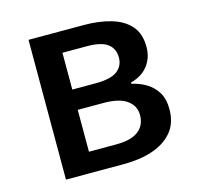

<svg xmlns="http://www.w3.org/2000/svg" viewBox="-86 -641 750 731"><g transform="rotate(-15 289.0 -275.5)"><path d="M87 0V-551H305Q365 -551 412.5 -537Q460 -523 487 -492Q514 -461 514 -409Q514 -367 490.5 -336Q467 -305 422 -293V-288Q454 -281 480 -265Q506 -249 521.5 -223Q537 -197 537 -158Q537 -102 507.5 -67.5Q478 -33 428.5 -16.5Q379 0 316 0ZM199 -325H291Q351 -325 376.5 -344.5Q402 -364 402 -397Q402 -432 377 -451Q352 -470 296 -470H199ZM199 -80H306Q366 -80 394.5 -102.5Q423 -125 423 -165Q423 -201 393 -223Q363 -245 301 -245H199Z"/></g></svg>

Font: Noto Sans SC Medium
Style: Regular
Weight: 500
Designer: Ryoko NISHIZUKA  (kana, bopomofo & ideographs); Paul D. Hunt (Latin, Greek & Cyrillic); Sandoll Communications , Soo-you
Foundry: Adobe
Version: Version 2.004-H2;hotconv 1.0.118;makeotfexe 2.5.65603